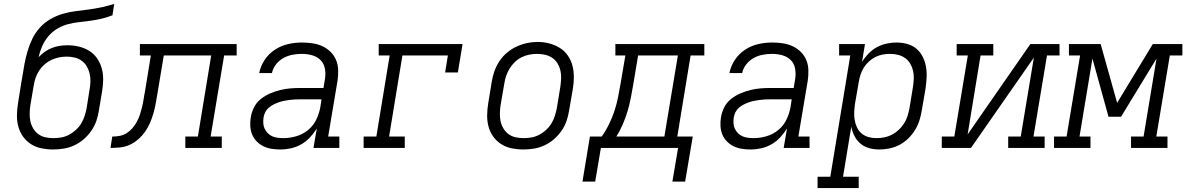

<svg xmlns="http://www.w3.org/2000/svg" viewBox="-20 -755 6055 980"><path d="M251 8Q221 8 191.5 2Q162 -4 138 -19.5Q114 -35 97.5 -58Q81 -81 73.5 -109Q66 -137 66.5 -167.5Q67 -198 72 -228L87 -323Q89 -334 90.5 -344Q92 -354 94 -364Q99 -396 105 -428.5Q111 -461 120.5 -493.5Q130 -526 145 -557Q160 -588 183.5 -614Q207 -640 237.5 -657.5Q268 -675 300.5 -684.5Q333 -694 366 -698Q399 -702 432.5 -706.5Q466 -711 498.5 -718Q531 -725 563 -735L554 -677Q526 -666 498 -659.5Q470 -653 441 -649Q412 -645 383.5 -642Q355 -639 326.5 -631.5Q298 -624 271.5 -608Q245 -592 226 -569Q207 -546 195 -518.5Q183 -491 177 -463Q191 -478 208.5 -490.5Q226 -503 245.5 -510.5Q265 -518 285 -521Q305 -524 325 -524Q355 -524 383.5 -517Q412 -510 436 -495Q460 -480 476 -456.5Q492 -433 499.5 -405.5Q507 -378 506.5 -348Q506 -318 501 -288L485 -192Q481 -165 472 -138.5Q463 -112 446.5 -88Q430 -64 407.5 -44.5Q385 -25 359 -13Q333 -1 305.5 3.5Q278 8 251 8ZM252 -50Q273 -50 293 -53.5Q313 -57 332 -67Q351 -77 367 -91.5Q383 -106 394 -124Q405 -142 411.5 -162Q418 -182 422 -202L437 -297Q441 -318 441.5 -339Q442 -360 437.5 -379.5Q433 -399 423 -416Q413 -433 397.5 -444.5Q382 -456 362 -461Q342 -466 321 -466Q301 -466 281 -462Q261 -458 242 -449Q223 -440 207 -426Q191 -412 179.5 -394Q168 -376 161.5 -357Q155 -338 152 -318L135 -218Q132 -198 131.5 -177Q131 -156 135 -136.5Q139 -117 149.5 -99.5Q160 -82 175.5 -70.5Q191 -59 211 -54.5Q231 -50 252 -50Z M544 0 553 -58Q572 -58 591 -61.5Q610 -65 626.5 -75.5Q643 -86 656 -101Q669 -116 678.5 -133.5Q688 -151 694 -169.5Q700 -188 704.5 -206Q709 -224 712 -242.5Q715 -261 718 -279Q718 -280 718.5 -280Q719 -280 719 -280V-281Q719 -282 719 -282Q719 -282 719 -282L750 -472H694V-530H1188V-472H1124L1055 -58H1112V0H926V-58H990L1058 -472H816L783 -274Q779 -249 774.5 -225Q770 -201 763 -176.5Q756 -152 746 -128.5Q736 -105 721 -83.5Q706 -62 685.5 -44Q665 -26 641.5 -15.5Q618 -5 593 -2.5Q568 0 544 0Z M1411 8Q1388 8 1366 4.5Q1344 1 1324.5 -8.5Q1305 -18 1290 -33.5Q1275 -49 1267 -68.5Q1259 -88 1257.5 -111Q1256 -134 1260 -156Q1264 -182 1276.5 -207Q1289 -232 1311 -249.5Q1333 -267 1358.5 -278Q1384 -289 1410.5 -295.5Q1437 -302 1463 -304Q1489 -306 1515 -306H1631L1639 -354Q1643 -380 1638 -406Q1633 -432 1615.5 -449Q1598 -466 1573 -473Q1548 -480 1521 -480Q1497 -480 1473 -475.5Q1449 -471 1427 -459Q1405 -447 1389 -426.5Q1373 -406 1368 -382H1303Q1310 -418 1331 -449.5Q1352 -481 1383.5 -501.5Q1415 -522 1450.5 -530Q1486 -538 1521 -538Q1548 -538 1575 -534Q1602 -530 1625 -519.5Q1648 -509 1666.5 -491Q1685 -473 1695 -449.5Q1705 -426 1706 -398.5Q1707 -371 1703 -344L1655 -58H1712V0H1580L1597 -99Q1582 -75 1562 -53.5Q1542 -32 1517 -18Q1492 -4 1465 2Q1438 8 1411 8ZM1427 -50Q1459 -50 1492 -59.5Q1525 -69 1552 -91Q1579 -113 1594 -144Q1609 -175 1615 -208L1621 -248H1515Q1501 -248 1487 -247.5Q1473 -247 1459 -245Q1445 -243 1431 -240.5Q1417 -238 1403 -233Q1389 -228 1376 -221.5Q1363 -215 1351.5 -205Q1340 -195 1333.5 -181.5Q1327 -168 1325 -154Q1323 -140 1324 -125Q1325 -110 1331 -97.5Q1337 -85 1347 -75Q1357 -65 1369.5 -59.5Q1382 -54 1397 -52Q1412 -50 1427 -50Z M1836 0V-58H1901L1969 -472H1913V-530H2341L2317 -385H2252L2266 -472H2034L1966 -58H2046V0Z M2651 8Q2621 8 2591.5 2Q2562 -4 2538 -19.5Q2514 -35 2497.5 -58Q2481 -81 2473.5 -109Q2466 -137 2466.5 -167.5Q2467 -198 2472 -228L2490 -338Q2494 -365 2503.5 -391.5Q2513 -418 2529 -442.5Q2545 -467 2567.5 -486Q2590 -505 2616 -517Q2642 -529 2669.5 -535Q2697 -541 2724 -541Q2755 -541 2783.5 -533.5Q2812 -526 2836.5 -511Q2861 -496 2877.5 -472.5Q2894 -449 2901.5 -421Q2909 -393 2909 -362.5Q2909 -332 2904 -302L2885 -192Q2881 -165 2872 -138.5Q2863 -112 2846.5 -88Q2830 -64 2807.5 -44.5Q2785 -25 2759 -13Q2733 -1 2705.5 3.5Q2678 8 2651 8ZM2652 -50Q2673 -50 2693 -53.5Q2713 -57 2732 -67Q2751 -77 2767 -91.5Q2783 -106 2794 -124Q2805 -142 2811.5 -162Q2818 -182 2822 -202L2840 -312Q2843 -333 2844 -354Q2845 -375 2840.5 -394.5Q2836 -414 2825.5 -431.5Q2815 -449 2798.5 -460Q2782 -471 2762 -475.5Q2742 -480 2721 -480Q2701 -480 2681 -476Q2661 -472 2642 -462.5Q2623 -453 2607.5 -438Q2592 -423 2581 -405Q2570 -387 2563.5 -367.5Q2557 -348 2554 -328L2535 -218Q2532 -198 2531.5 -177Q2531 -156 2535 -136.5Q2539 -117 2549.5 -99.5Q2560 -82 2575.5 -70.5Q2591 -59 2611 -54.5Q2631 -50 2652 -50Z M2953 172 2991 -58H3051Q3073 -89 3089.5 -123Q3106 -157 3117 -191Q3128 -225 3135 -260.5Q3142 -296 3148 -331L3172 -472H3121V-530H3575V-472H3505L3437 -58H3516L3477 172H3412L3441 0H3047L3018 172ZM3126 -58H3371L3440 -472H3237L3212 -322Q3206 -288 3199.5 -254Q3193 -220 3183 -187Q3173 -154 3159 -121Q3145 -88 3126 -58Z M3811 8Q3788 8 3766 4.5Q3744 1 3724.5 -8.5Q3705 -18 3690 -33.5Q3675 -49 3667 -68.5Q3659 -88 3657.5 -111Q3656 -134 3660 -156Q3664 -182 3676.5 -207Q3689 -232 3711 -249.5Q3733 -267 3758.5 -278Q3784 -289 3810.5 -295.5Q3837 -302 3863 -304Q3889 -306 3915 -306H4031L4039 -354Q4043 -380 4038 -406Q4033 -432 4015.5 -449Q3998 -466 3973 -473Q3948 -480 3921 -480Q3897 -480 3873 -475.5Q3849 -471 3827 -459Q3805 -447 3789 -426.5Q3773 -406 3768 -382H3703Q3710 -418 3731 -449.5Q3752 -481 3783.5 -501.5Q3815 -522 3850.5 -530Q3886 -538 3921 -538Q3948 -538 3975 -534Q4002 -530 4025 -519.5Q4048 -509 4066.5 -491Q4085 -473 4095 -449.5Q4105 -426 4106 -398.5Q4107 -371 4103 -344L4055 -58H4112V0H3980L3997 -99Q3982 -75 3962 -53.5Q3942 -32 3917 -18Q3892 -4 3865 2Q3838 8 3811 8ZM3827 -50Q3859 -50 3892 -59.5Q3925 -69 3952 -91Q3979 -113 3994 -144Q4009 -175 4015 -208L4021 -248H3915Q3901 -248 3887 -247.5Q3873 -247 3859 -245Q3845 -243 3831 -240.5Q3817 -238 3803 -233Q3789 -228 3776 -221.5Q3763 -215 3751.5 -205Q3740 -195 3733.5 -181.5Q3727 -168 3725 -154Q3723 -140 3724 -125Q3725 -110 3731 -97.5Q3737 -85 3747 -75Q3757 -65 3769.5 -59.5Q3782 -54 3797 -52Q3812 -50 3827 -50Z M4153 205V147H4218L4320 -472H4263V-530H4395L4380 -439Q4394 -462 4413.5 -482Q4433 -502 4456.5 -514.5Q4480 -527 4505.5 -532.5Q4531 -538 4556 -538Q4584 -538 4611 -530.5Q4638 -523 4658 -506Q4678 -489 4690 -464.5Q4702 -440 4706.5 -413.5Q4711 -387 4709.5 -358.5Q4708 -330 4704 -302L4685 -192Q4681 -166 4673 -140.5Q4665 -115 4650.5 -91.5Q4636 -68 4615.5 -48Q4595 -28 4571 -15.5Q4547 -3 4520.5 2.5Q4494 8 4468 8Q4441 8 4416 1Q4391 -6 4372 -22Q4353 -38 4341.5 -60.5Q4330 -83 4325 -108L4283 147H4363V205ZM4453 -50Q4474 -50 4494 -54Q4514 -58 4532.5 -67.5Q4551 -77 4567 -92Q4583 -107 4594.5 -125Q4606 -143 4612 -162.5Q4618 -182 4622 -202L4640 -312Q4643 -332 4644 -353Q4645 -374 4640.5 -393.5Q4636 -413 4626 -430Q4616 -447 4600 -458.5Q4584 -470 4564 -475Q4544 -480 4523 -480Q4504 -480 4485 -476.5Q4466 -473 4448 -464Q4430 -455 4414.5 -440.5Q4399 -426 4388.5 -409Q4378 -392 4372 -373Q4366 -354 4363 -335L4344 -225Q4341 -204 4340 -183Q4339 -162 4342.5 -142Q4346 -122 4354.5 -104Q4363 -86 4378 -73.5Q4393 -61 4412.5 -55.5Q4432 -50 4453 -50Z M4787 0V-58H4851L4920 -472H4863V-530H5050V-472H4985L4919 -69L5239 -530H5388V-472H5324L5255 -58H5312V0H5126V-58H5190L5257 -461L4936 0Z M5360 0V-58H5424L5493 -472H5436V-530H5598L5682 -230L5864 -530H6015V-472H5951L5882 -58H5939V0H5753V-58H5817L5883 -456L5702 -159H5638L5556 -456L5490 -58H5546V0Z"/></svg>

Font: Iosevka Curly Slab LtExObl
Style: Regular
Weight: 300
Width: 7
Italic angle: -9°
Monospace: yes
Designer: Belleve Invis
Foundry: Belleve Invis
Version: Version 11.1.0; ttfautohint (v1.8.3)